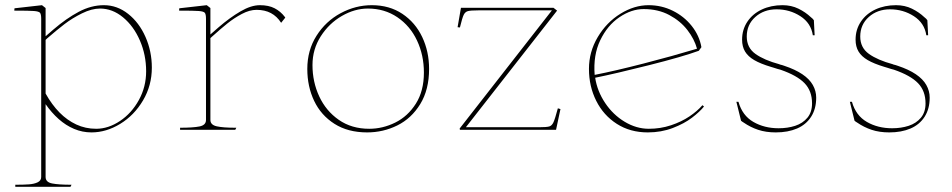

<svg xmlns="http://www.w3.org/2000/svg" viewBox="-20 -501 3673 741"><path d="M333 10Q390 10 444 -23Q498 -56 532 -113.5Q566 -171 566 -240Q566 -303 541.5 -358.5Q517 -414 474.5 -447.5Q432 -481 381 -481Q332 -481 284 -455.5Q236 -430 186 -387Q171 -374 156 -361Q156 -391 156 -406Q156 -421 156 -450V-470L142 -481L36 -469L35 -460Q93 -460 111.5 -458.5Q130 -457 134.5 -451.5Q139 -446 139 -428V182Q139 196 125.5 202.5Q112 209 92 210.5Q72 212 39 212V220H252L256 212Q206 212 181 207Q156 202 156 182V-99Q179 -66 206.5 -41.5Q234 -17 266 -3.5Q298 10 333 10ZM161 -352Q199 -385 229 -408Q259 -431 296.5 -449.5Q334 -468 366 -468Q414 -468 455 -434Q496 -400 520 -344.5Q544 -289 544 -226Q544 -166 516 -115Q488 -64 443 -34Q398 -4 351 -4Q310 -4 274.5 -20.5Q239 -37 209.5 -67Q180 -97 156 -140V-347Z M775 -428V-38Q775 -18 750 -13Q725 -8 675 -8V0H888L892 -8H889Q841 -8 816.5 -13.5Q792 -19 792 -38V-354Q797 -358 801 -362Q832 -390 857.5 -410.5Q883 -431 913 -447Q943 -463 970 -463Q1002 -463 1025.5 -450.5Q1049 -438 1065 -413L1081 -433L1079 -436Q1063 -457 1040 -469Q1017 -481 983 -481Q949 -481 908 -457Q867 -433 824 -396Q808 -382 792 -368Q792 -395 792 -408.5Q792 -422 792 -448V-470L778 -481L672 -469L671 -460Q729 -460 747.5 -458.5Q766 -457 770.5 -451.5Q775 -446 775 -428Z M1166 -235Q1166 -307 1201.5 -363Q1237 -419 1294.5 -450Q1352 -481 1415 -481Q1483 -481 1533 -447.5Q1583 -414 1609.5 -358Q1636 -302 1636 -235Q1636 -155 1602 -99.5Q1568 -44 1513.5 -17Q1459 10 1397 10Q1323 10 1271 -23Q1219 -56 1192.5 -111.5Q1166 -167 1166 -235ZM1616 -221Q1616 -288 1589.5 -344.5Q1563 -401 1513.5 -434.5Q1464 -468 1400 -468Q1349 -468 1299.5 -439.5Q1250 -411 1218 -361Q1186 -311 1186 -250Q1186 -185 1212 -129Q1238 -73 1287.5 -38.5Q1337 -4 1405 -4Q1457 -4 1505.5 -28Q1554 -52 1585 -101Q1616 -150 1616 -221Z M1754 -5 2110 -461H1826Q1796 -461 1785.5 -458Q1775 -455 1769.5 -443.5Q1764 -432 1755 -395L1746 -396L1759 -471H2116L2130 -460L1778 -10H2061Q2090 -10 2100 -13Q2110 -16 2116 -29Q2122 -42 2133 -83L2143 -80L2126 0H1755Z M2253 -235Q2253 -301 2287 -358Q2321 -415 2374.5 -448Q2428 -481 2483 -481Q2533 -481 2576.5 -459.5Q2620 -438 2649.5 -401Q2679 -364 2687 -319L2677 -305Q2614 -282 2485 -249.5Q2356 -217 2277 -201Q2285 -149 2315.5 -103.5Q2346 -58 2391 -31Q2436 -4 2484 -4Q2529 -4 2569.5 -17.5Q2610 -31 2640.5 -51.5Q2671 -72 2691 -95L2697 -90Q2681 -70 2651 -47Q2621 -24 2576.5 -7Q2532 10 2480 10Q2412 10 2360.5 -23Q2309 -56 2281 -112Q2253 -168 2253 -235ZM2670 -313Q2660 -350 2633 -385Q2606 -420 2563 -443Q2520 -466 2464 -466Q2417 -466 2370.5 -434.5Q2324 -403 2296.5 -345.5Q2269 -288 2275 -212Q2352 -227 2464.5 -256Q2577 -285 2670 -313Z M2850 -28Q2847 -30 2844.5 -31.5Q2842 -33 2840 -35L2822 -108H2830Q2845 -55 2887.5 -30.5Q2930 -6 2985 -6Q3020 -6 3049 -15.5Q3078 -25 3096 -46.5Q3114 -68 3114 -102Q3114 -150 3085 -180Q3056 -210 2992 -232Q2983 -234 2965 -240Q2960 -242 2955 -243Q2915 -255 2891 -269Q2867 -283 2855.5 -302Q2844 -321 2844 -348Q2844 -387 2864.5 -417.5Q2885 -448 2920.5 -464.5Q2956 -481 3000 -481Q3034 -481 3061.5 -467.5Q3089 -454 3109 -435Q3117 -429 3121 -423L3124 -365H3117Q3110 -412 3069 -438.5Q3028 -465 2977 -465Q2928 -465 2895 -435.5Q2862 -406 2862 -360Q2862 -317 2895.5 -293Q2929 -269 2988 -253Q2989 -253 2989 -252.5Q2989 -252 2990 -252Q2999 -250 3007 -247Q3049 -233 3076.5 -214.5Q3104 -196 3117 -173Q3130 -150 3130 -124Q3130 -81 3110.5 -50.5Q3091 -20 3056 -5Q3021 10 2974 10Q2936 10 2906 0Q2876 -10 2850 -28Z M3288 -28Q3285 -30 3282.5 -31.5Q3280 -33 3278 -35L3260 -108H3268Q3283 -55 3325.5 -30.5Q3368 -6 3423 -6Q3458 -6 3487 -15.5Q3516 -25 3534 -46.5Q3552 -68 3552 -102Q3552 -150 3523 -180Q3494 -210 3430 -232Q3421 -234 3403 -240Q3398 -242 3393 -243Q3353 -255 3329 -269Q3305 -283 3293.5 -302Q3282 -321 3282 -348Q3282 -387 3302.5 -417.5Q3323 -448 3358.5 -464.5Q3394 -481 3438 -481Q3472 -481 3499.5 -467.5Q3527 -454 3547 -435Q3555 -429 3559 -423L3562 -365H3555Q3548 -412 3507 -438.5Q3466 -465 3415 -465Q3366 -465 3333 -435.5Q3300 -406 3300 -360Q3300 -317 3333.5 -293Q3367 -269 3426 -253Q3427 -253 3427 -252.5Q3427 -252 3428 -252Q3437 -250 3445 -247Q3487 -233 3514.5 -214.5Q3542 -196 3555 -173Q3568 -150 3568 -124Q3568 -81 3548.5 -50.5Q3529 -20 3494 -5Q3459 10 3412 10Q3374 10 3344 0Q3314 -10 3288 -28Z"/></svg>

Font: TMT Limkin
Style: Regular
Weight: 400
Designer: Gabriel Drozdov
Version: Version 1.000;Glyphs 3.1.2 (3151)